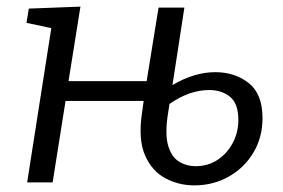

<svg xmlns="http://www.w3.org/2000/svg" viewBox="-20 -551 854 580"><path d="M567 9Q520 9 479.5 -12.5Q439 -34 418 -82Q397 -130 409 -210L414 -246H178L139 0H62L135 -466L60 -482L67 -525L223 -531L187 -306H423L459 -528H537L501 -294Q567 -333 630 -333Q690 -333 731.5 -300Q773 -267 773 -194Q773 -136 745.5 -90Q718 -44 671 -17.5Q624 9 567 9ZM487 -205Q478 -145 488 -111Q498 -77 520.5 -63Q543 -49 572 -49Q608 -49 637 -68Q666 -87 683 -119Q700 -151 700 -189Q700 -238 675 -258.5Q650 -279 612 -279Q552 -279 492 -237Z"/></svg>

Font: Bitter
Style: Italic
Weight: 400
Italic angle: -9°
Designer: Sol Matas, and Bitter project Authors
Foundry: Sol Matas
Version: Version 2.001